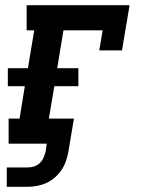

<svg xmlns="http://www.w3.org/2000/svg" viewBox="-20 -550 540 735"><path d="M6 165V91H86Q99 91 111 87Q123 83 132.5 74Q142 65 147 53Q152 41 155 29L159 0H13V-96H55L75 -220H10V-289H87L111 -434H82V-530H476L447 -357H360L373 -434H223L199 -289H280V-220H188L167 -96H263L242 29Q239 47 233 65Q227 83 216.5 99Q206 115 191 128.5Q176 142 158.5 150Q141 158 123 161.5Q105 165 86 165Z"/></svg>

Font: Iosevka Slab Oblique
Style: Bold
Weight: 700
Italic angle: -9°
Monospace: yes
Designer: Belleve Invis
Foundry: Belleve Invis
Version: Version 11.1.1; ttfautohint (v1.8.3)